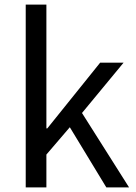

<svg xmlns="http://www.w3.org/2000/svg" viewBox="-20 -816 592 836"><path d="M92 0H182V-143L284 -262L443 0H542L337 -324L518 -543H416L186 -257H182V-796H92Z"/></svg>

Font: Source Han Sans KR
Style: Regular
Weight: 400
Designer: Ryoko NISHIZUKA 西塚涼子 (kana, bopomofo & ideographs); Paul D. Hunt (Latin, Greek & Cyrillic); Sandoll Communications 산돌커뮤니
Foundry: Adobe
Version: Version 2.004;hotconv 1.0.118;makeotfexe 2.5.65603